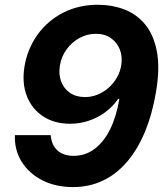

<svg xmlns="http://www.w3.org/2000/svg" viewBox="-20 -758 689 789"><path d="M279.9 10.8Q208.3 10.8 153.4 -17.4Q98.5 -45.7 68.6 -94.1Q38.8 -142.5 41.3 -202.7H188.5Q191.1 -163.2 215.5 -140.4Q240 -117.6 282.7 -117.6Q330.5 -117.6 368.5 -146Q406.6 -174.4 432.6 -226.9Q458.5 -279.4 470.5 -351.7H465.7Q443.7 -319.9 412.4 -296.8Q381.1 -273.8 344.3 -261.7Q307.5 -249.5 268 -249.5Q203.2 -249.5 156.9 -280Q110.7 -310.5 90.1 -363.8Q69.5 -417.2 80.7 -485.2Q93 -557.7 134 -615.2Q175.1 -672.7 239.7 -705.9Q304.4 -739 385.5 -738.4Q441.2 -738.1 490.7 -719.3Q540.2 -700.5 575.4 -659Q610.6 -617.4 624.2 -549Q637.9 -480.6 621.3 -381.3Q605.9 -289.5 575.8 -216.9Q545.8 -144.3 502.3 -93.4Q458.8 -42.4 402.8 -15.8Q346.9 10.8 279.9 10.8ZM329.5 -359.1Q356.1 -359.1 380.8 -369.1Q405.5 -379.2 425.8 -396.9Q446 -414.7 459.8 -438.2Q473.6 -461.7 478.1 -488.9Q484.1 -524.3 472.7 -553.9Q461.3 -583.5 435.9 -601.3Q410.4 -619.1 373.7 -619.1Q338.4 -619.1 306.9 -602Q275.3 -584.8 253.7 -555.2Q232.1 -525.6 226.1 -488.2Q220.3 -452.3 231.4 -423Q242.5 -393.6 267.7 -376.3Q293 -359.1 329.5 -359.1Z"/></svg>

Font: Inter
Style: Italic
Weight: 400
Italic angle: -9.3988°
Designer: Rasmus Andersson
Foundry: rsms
Version: Version 4.001;git-66647c0bb